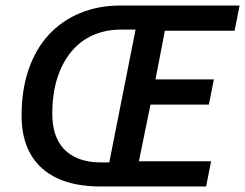

<svg xmlns="http://www.w3.org/2000/svg" viewBox="-20 -674 886 694"><path d="M342 0Q251 0 187.5 -29.5Q124 -59 91 -116Q58 -173 58 -256Q58 -349 83.5 -423Q109 -497 156 -548Q203 -599 269 -626.5Q335 -654 415 -654H846L828 -563H576L542 -387H753L735 -296H524L482 -91H743L725 0ZM345 -87H375L470 -567H417Q362 -567 316.5 -547Q271 -527 238 -487.5Q205 -448 187 -391.5Q169 -335 169 -263Q169 -205 189.5 -166Q210 -127 249.5 -107Q289 -87 345 -87Z"/></svg>

Font: Source Sans 3 SemiBold
Style: Italic
Weight: 600
Italic angle: -11°
Designer: Paul D. Hunt
Foundry: Adobe
Version: Version 3.046;hotconv 1.0.118;makeotfexe 2.5.65603